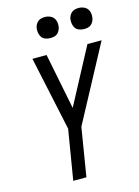

<svg xmlns="http://www.w3.org/2000/svg" viewBox="-138 -1024 797 1099"><g transform="rotate(-15 260.0 -474.0)"><path d="M155 0 204 -296 110 -735H194L260 -404L436 -735H520L280 -287L233 0ZM440 -823Q426 -823 412 -828Q398 -833 390 -844Q382 -855 379.5 -870Q377 -885 379 -900Q381 -910 386.5 -920Q392 -930 400.5 -936.5Q409 -943 419.5 -945.5Q430 -948 441 -948Q455 -948 469 -942.5Q483 -937 491.5 -926Q500 -915 502.5 -900Q505 -885 502 -870Q500 -860 494.5 -850Q489 -840 480.5 -833.5Q472 -827 461.5 -825Q451 -823 440 -823ZM240 -823Q226 -823 212 -828Q198 -833 190 -844Q182 -855 179.5 -870Q177 -885 179 -900Q181 -910 186.5 -920Q192 -930 200.5 -936.5Q209 -943 219.5 -945.5Q230 -948 241 -948Q255 -948 269 -942.5Q283 -937 291.5 -926Q300 -915 302.5 -900Q305 -885 302 -870Q300 -860 294.5 -850Q289 -840 280.5 -833.5Q272 -827 261.5 -825Q251 -823 240 -823Z"/></g></svg>

Font: Iosevka Custom
Style: Italic
Weight: 400
Italic angle: -9°
Monospace: yes
Designer: Belleve Invis
Foundry: Belleve Invis
Version: Version 30.3.3; ttfautohint (v1.8.3)